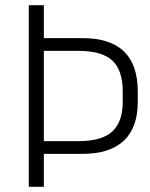

<svg xmlns="http://www.w3.org/2000/svg" viewBox="-20 -720 578 740"><path d="M91 -700H149V-573H298Q405 -573 458 -521.5Q511 -470 511 -367V-327Q511 -228 457 -177.5Q403 -127 298 -127H145V-176H282Q372 -176 412.5 -213Q453 -250 453 -327V-367Q453 -450 412.5 -487Q372 -524 282 -524H135L149 -542V0H91Z"/></svg>

Font: Pathway Extreme 8pt Thin 12pt Thin
Style: Regular
Weight: 250
Version: Version 1.001;gftools[0.9.26]